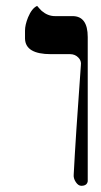

<svg xmlns="http://www.w3.org/2000/svg" viewBox="-20 -610 338 641"><path d="M272.9 -45.9V-4.9Q270.5 10.3 251.5 10.3Q241.2 10.3 232.9 -2.4Q224.6 -15.1 226.1 -27.8Q232.4 -150.9 250 -392.1Q252.4 -407.2 241.2 -418.2Q230 -429.2 214.4 -429.2H149.9Q64.9 -429.2 63.5 -481V-507.8Q63.5 -526.9 73.7 -552.2Q86.4 -582.5 104 -590.3Q110.4 -582.5 119.1 -573.7Q139.6 -556.2 163.6 -556.2H222.2Q272.9 -556.2 272.9 -486.3Z"/></svg>

Font: Accordance
Style: Italic
Weight: 400
Italic angle: -11°
Version: Version 1.2 (build January 31, 2020) Miklal Software Solutio